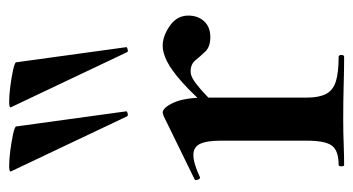

<svg xmlns="http://www.w3.org/2000/svg" viewBox="-196 -575 771 419"><g transform="rotate(-90 189.5 -365.5)"><path d="M161 -271 153 -284Q192 -329 219 -353Q246 -377 265 -386.5Q284 -396 299 -396Q320 -396 342.5 -380.5Q365 -365 365 -340Q365 -319 352.5 -305.5Q340 -292 318 -292Q297 -292 286.5 -303Q276 -314 267.5 -324.5Q259 -335 243 -335Q236 -335 227.5 -330.5Q219 -326 203.5 -312.5Q188 -299 161 -271ZM39 0Q36 0 36 -6Q36 -12 39 -12Q70 -12 81 -26.5Q92 -41 92 -81V-269Q92 -300 85 -314.5Q78 -329 61 -329Q52 -329 40 -325.5Q28 -322 13 -315Q9 -313 7 -319Q5 -325 7 -326L146 -394Q152 -396 153 -396Q164 -396 175 -372Q186 -348 186 -303V-81Q186 -55 194 -39.5Q202 -24 221.5 -18Q241 -12 275 -12Q279 -12 279 -6Q279 0 275 0Q248 0 213.5 -1Q179 -2 139 -2Q111 -2 85 -1Q59 0 39 0ZM285 -474Q286 -471 291.5 -472.5Q297 -474 296 -476L263 -716Q262 -719 246 -722.5Q230 -726 210.5 -728.5Q191 -731 177 -731Q163 -731 165 -727ZM145 -474Q146 -471 151.5 -472.5Q157 -474 156 -476L123 -716Q122 -719 106 -722.5Q90 -726 70.5 -728.5Q51 -731 37 -731Q23 -731 25 -727Z"/></g></svg>

Font: Cormorant Infant Light
Style: Bold
Weight: 700
Version: Version 4.001